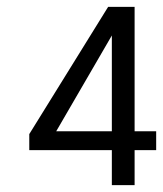

<svg xmlns="http://www.w3.org/2000/svg" viewBox="-20 -540 476 560"><path d="M435.5 -102.1H372.6V0H306.2V-102.1H65.4V-148.9L295.4 -520H372.6V-157.2H435.5ZM306.2 -157.2V-436.5L144 -157.2Z"/></svg>

Font: Meera
Style: Regular
Weight: 400
Designer: Hussain KH and Suresh P for Swathanthra Malayalam Computing (SMC)
Version: 7.0.0+20160512